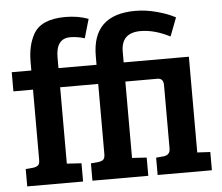

<svg xmlns="http://www.w3.org/2000/svg" viewBox="-52 -781 972 839"><g transform="rotate(-5 434.5 -361.5)"><path d="M382 -112V-419H215V-84L279 -80V0H34V-76L67 -79Q82 -81 89 -87.5Q96 -94 96 -112V-419H10V-503H96V-541Q96 -612 123 -661Q157 -723 264 -723Q319 -723 365 -706L341 -623Q308 -633 278 -633Q215 -633 215 -550V-503H382V-541Q382 -723 571 -723Q618 -723 667 -709.5Q716 -696 746 -679L715 -598Q647 -633 586 -633Q501 -633 501 -550V-503H787V-83L844 -80V0H606V-76L639 -79Q668 -82 668 -111V-389Q668 -419 642 -419H501V-84L565 -80V0H320V-76L353 -79Q368 -81 375 -87.5Q382 -94 382 -112Z"/></g></svg>

Font: Bree Serif
Style: Regular
Weight: 400
Designer: Veronika Burian, Jos Scaglione
Foundry: TypeTogether
Version: Version 1.001